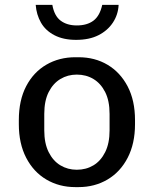

<svg xmlns="http://www.w3.org/2000/svg" viewBox="-20 -755 629 785"><path d="M288 10Q222 10 169.5 -21Q117 -52 87 -110Q57 -168 57 -247V-264Q57 -345 87 -402.5Q117 -460 169.5 -490.5Q222 -521 288 -521H301Q368 -521 420 -490Q472 -459 502 -401.5Q532 -344 532 -264V-247Q532 -168 502 -110Q472 -52 419.5 -21Q367 10 301 10ZM294 -61Q332 -61 362 -79Q392 -97 410 -133Q428 -169 428 -222V-289Q428 -343 410 -378.5Q392 -414 362 -432Q332 -450 294 -450Q257 -450 227 -432Q197 -414 179 -378.5Q161 -343 161 -289V-222Q161 -169 179 -133Q197 -97 227 -79Q257 -61 294 -61ZM291 -592Q239 -592 202.5 -611Q166 -630 147.5 -662.5Q129 -695 126 -735H194Q202 -690 228 -670.5Q254 -651 294 -651Q336 -651 362 -670.5Q388 -690 398 -735H465Q463 -695 441.5 -662.5Q420 -630 382.5 -611Q345 -592 291 -592Z"/></svg>

Font: Chivo Medium
Style: Regular
Weight: 400
Version: Version 2.002